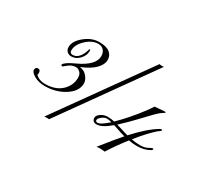

<svg xmlns="http://www.w3.org/2000/svg" viewBox="-112 -955 1430 1230"><g transform="rotate(30 603.0 -339.5)"><path d="M595.2 -158.2Q594.7 -146 611.3 -146Q627.9 -146 668 -178.7L685.5 -193.8Q664.1 -199.7 648.9 -199.7Q633.8 -199.7 614.3 -185.1Q595.2 -170.4 595.2 -158.2ZM609.4 -133.8Q591.8 -133.8 584 -142.6Q576.2 -151.4 576.7 -166.5Q576.7 -182.1 599.1 -197.3Q621.6 -212.4 647.9 -212.4Q674.3 -212.4 698.7 -206.5Q772.9 -279.3 838.4 -366.2Q859.9 -394.5 875 -418.5Q888.7 -419.9 900.4 -420.9L937.5 -423.8Q943.4 -424.3 949.2 -424.3Q955.1 -423.8 955.1 -420.9Q955.1 -418 937.5 -407.2Q919.9 -396.5 894.5 -370.1Q804.2 -274.9 778.8 -250L730.5 -203.6L725.6 -199.2Q737.8 -195.8 752.9 -191.4L787.1 -180.7Q793.9 -178.2 801.3 -176.3L816.4 -172.4Q904.3 -269 973.1 -310.1Q981 -314.9 986.8 -314.9Q992.7 -314.5 992.7 -310.5Q992.2 -306.6 982.4 -299.8Q952.6 -279.3 890.6 -209L853.5 -164.1Q886.2 -157.7 919.9 -157.7Q953.6 -157.7 979.5 -173.8L993.7 -180.2Q997.1 -181.6 1001 -181.6Q1004.9 -181.6 1004.4 -176.8Q1004.4 -171.9 996.6 -167Q958 -143.1 899.9 -143.1Q874 -143.1 841.3 -148.9Q785.2 -77.6 742.7 -9.3Q735.8 -10.3 726.1 -10.7L710.9 -11.7H702.1Q690.9 -11.7 681.2 -9.3Q768.6 -119.1 802.7 -157.2L774.9 -165Q760.7 -169.4 745.1 -174.8L710.4 -186.5Q648.9 -133.8 609.4 -133.8ZM125.5 -233.9Q125.5 -226.6 123.5 -219.7Q149.9 -193.4 192.9 -193.4Q270.5 -193.4 314.5 -234.9Q358.4 -276.4 358.4 -334.5Q358.4 -366.7 331.1 -381.8Q322.8 -386.2 312 -386.2Q284.2 -386.2 257.3 -364.3L239.7 -349.6Q234.9 -344.2 227.5 -348.1Q219.2 -354 234.9 -367.7Q250.5 -381.3 273.4 -392.6L300.3 -405.8Q418 -459.5 418 -527.8Q418 -553.7 403.3 -570.3Q388.7 -586.9 363.3 -586.9Q317.9 -586.9 275.4 -546.9Q232.9 -506.8 232.9 -464.4Q232.9 -442.9 254.4 -442.9Q291.5 -442.9 315.4 -489.3Q322.8 -503.9 325.2 -514.6Q328.1 -525.4 329.1 -527.3Q330.1 -528.8 334 -528.8Q337.9 -528.8 337.4 -516.6Q336.9 -485.8 311.5 -458Q286.1 -430.2 252 -430.2Q233.4 -429.7 220.2 -441.4Q207 -453.1 207 -474.6Q207 -518.1 257.3 -559.1Q307.6 -600.1 362.3 -600.1Q417 -600.1 441.4 -579.6Q465.8 -559.6 465.8 -526.4Q465.8 -493.2 433.6 -460Q401.4 -426.8 334.5 -399.4Q365.2 -394 380.9 -378.4Q409.2 -349.6 409.2 -320.3Q409.2 -262.7 345.2 -221.7Q281.2 -180.7 199.2 -180.7Q153.3 -180.7 120.1 -199.7Q86.9 -218.8 87.4 -238.3Q87.9 -246.1 92.8 -252Q97.7 -257.8 106.9 -257.8Q125.5 -257.8 125.5 -233.9ZM295.4 -10.7 766.6 -670.4Q773.9 -668 784.7 -668Q795.4 -668 799.8 -669.4L330.1 -10.7Q325.2 -11.7 317.4 -11.7Q309.6 -11.7 295.4 -10.7Z"/></g></svg>

Font: PinyonScript
Style: Regular
Weight: 400
Designer: Nicole Fally
Foundry: Nicole Fally
Version: Version 1.005